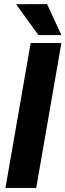

<svg xmlns="http://www.w3.org/2000/svg" viewBox="-20 -922 321 942"><path d="M281.2 -710.9 157.7 0H6.8L130.4 -710.9ZM210.9 -901.9 281.2 -750H168.5L58.6 -901.4Z"/></svg>

Font: Roboto Condensed ExtraBold
Style: Italic
Weight: 800
Italic angle: -12°
Designer: Christian Robertson
Foundry: Google
Version: Version 3.008; 2023